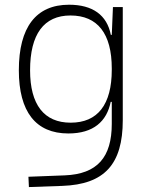

<svg xmlns="http://www.w3.org/2000/svg" viewBox="-20 -547 626 801"><path d="M100.6 233.4 240.2 228.5C415.5 222.2 492.2 138.7 492.2 -45.9V-517.6H451.2L446.3 -401.4H442.4C426.3 -484.4 366.2 -527.3 268.1 -527.3C130.4 -527.3 58.6 -433.6 58.6 -253.9C58.6 -80.6 129.4 9.8 265.1 9.8C370.1 9.8 425.3 -40.5 441.9 -122.1H446.3V-30.3C446.3 108.9 386.2 179.2 250 184.6L98.6 190.4ZM446.3 -261.2V-255.9C446.3 -110.8 387.7 -35.2 274.9 -35.2C163.6 -35.2 105.5 -110.4 105.5 -253.9C105.5 -404.3 163.1 -482.4 273.9 -482.4C387.2 -482.4 446.3 -406.7 446.3 -261.2Z"/></svg>

Font: Cascadia Code PL ExtraLight
Style: Regular
Weight: 200
Monospace: yes
Designer: Aaron Bell
Foundry: Saja Typeworks
Version: Version 2404.023